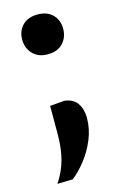

<svg xmlns="http://www.w3.org/2000/svg" viewBox="-107 -557 468 760"><g transform="rotate(-15 127.5 -177.0)"><path d="M127 -348Q88.5 -348 66 -371.5Q43.5 -395 43.5 -430.5Q43.5 -466 66 -488.5Q88.5 -511 127.5 -511Q167 -511 189.2 -488.5Q211.5 -466 211.5 -430.5Q211.5 -395 189.2 -371.5Q167 -348 127 -348ZM30.5 157Q59 114.5 70.8 69Q82.5 23.5 82.5 -32.5V-148.5L141.5 -153.5Q178 -149.5 194.5 -125.2Q211 -101 211 -65.5Q211 -20 193.5 22.2Q176 64.5 149 99Q122 133.5 93.5 155.5Z"/></g></svg>

Font: Commissioner SemiBold
Style: Regular
Weight: 600
Designer: Kostas Bartsokas
Foundry: Kostas Bartsokas
Version: Version 1.000; ttfautohint (v1.8.3)